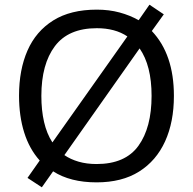

<svg xmlns="http://www.w3.org/2000/svg" viewBox="-20 -766 821 817"><path d="M720 -358Q720 -247 682.5 -164.5Q645 -82 572 -36Q499 10 391 10Q279 10 206 -37L158 31L97 -9L149 -83Q105 -132 83 -202Q61 -272 61 -359Q61 -469 97 -551Q133 -633 206.5 -679Q280 -725 392 -725Q444 -725 488.5 -713Q533 -701 570 -680L616 -746L677 -705L626 -634Q720 -535 720 -358ZM156 -358Q156 -297 167.5 -247Q179 -197 203 -160L522 -611Q470 -646 392 -646Q271 -646 213.5 -569.5Q156 -493 156 -358ZM625 -358Q625 -487 574 -560L254 -106Q280 -88 314.5 -78Q349 -68 391 -68Q513 -68 569 -145.5Q625 -223 625 -358Z"/></svg>

Font: Go Noto Current
Style: Regular
Weight: 400
Designer: Monotype Design Team
Foundry: Monotype Imaging Inc.
Version: Version 2.007; ttfautohint (v1.8) -l 8 -r 50 -G 200 -x 14 -D